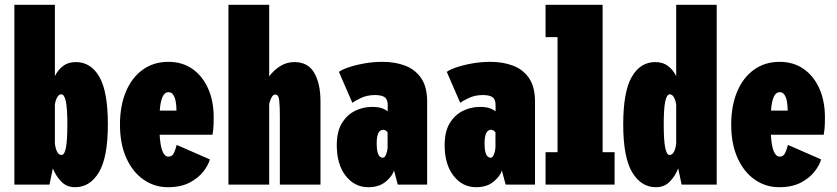

<svg xmlns="http://www.w3.org/2000/svg" viewBox="-20 -770 3490 801"><path d="M40 0V-750H209V-452.5Q221.5 -478 242.8 -494.5Q264 -511 296.5 -511Q359 -511 394.5 -449.5Q430 -388 430 -251Q430 -114 392.8 -51.5Q355.5 11 293.5 11Q258.5 11 236 -12Q213.5 -35 200.5 -67.5L186.5 0ZM236 -376.5Q226 -376.5 219 -364.8Q212 -353 209 -334V-170.5Q215.5 -123.5 236.5 -123.5Q249.5 -123.5 255.2 -154.5Q261 -185.5 261 -251Q261 -316.5 254.8 -346.5Q248.5 -376.5 236 -376.5Z M680.5 11Q624.5 11 579 -20.5Q533.5 -52 507 -110.8Q480.5 -169.5 480.5 -250Q480.5 -328.5 505.2 -387.5Q530 -446.5 575.5 -479.2Q621 -512 682.5 -512Q740 -512 782.2 -482.8Q824.5 -453.5 848 -401.2Q871.5 -349 871.5 -280.5Q871.5 -247.5 869.8 -231.2Q868 -215 866.5 -208H646Q651 -116.5 683 -116.5Q699.5 -116.5 707 -134.8Q714.5 -153 717 -165.5L855.5 -105Q849.5 -81.5 828.5 -54.5Q807.5 -27.5 771 -8.2Q734.5 11 680.5 11ZM682.5 -385.5Q652 -385.5 646.5 -308.5H716V-314Q716 -329 713.2 -345.5Q710.5 -362 703.2 -373.8Q696 -385.5 682.5 -385.5Z M933 0V-750H1103V-451.5Q1122 -477 1148.8 -494Q1175.5 -511 1208.5 -511Q1265 -511 1291 -466Q1317 -421 1317 -347V0H1147.5V-289Q1147.5 -324.5 1145 -350Q1142.5 -375.5 1128.5 -375.5Q1119 -375.5 1112.5 -362.8Q1106 -350 1103 -336V0Z M1516.5 11Q1459 11 1422 -36.8Q1385 -84.5 1385 -164.5Q1385 -221 1406.2 -256Q1427.5 -291 1461 -307.5Q1494.5 -324 1532 -324Q1561.5 -324 1577.8 -316.8Q1594 -309.5 1597.5 -305.5V-332Q1597.5 -355.5 1584.8 -364.5Q1572 -373.5 1544 -373.5Q1511.5 -373.5 1485 -360.8Q1458.5 -348 1450 -341L1394 -470Q1404 -478.5 1431.8 -488.2Q1459.5 -498 1497.8 -505Q1536 -512 1576.5 -512Q1628.5 -512 1670.5 -496Q1712.5 -480 1737.2 -443.8Q1762 -407.5 1762 -346.5V0H1639.5L1623.5 -59.5Q1618 -36.5 1590 -12.8Q1562 11 1516.5 11ZM1577 -112Q1584 -112 1588.2 -120.5Q1592.5 -129 1594.8 -139.2Q1597 -149.5 1597 -153.5V-218.5Q1595 -221 1590.2 -224.8Q1585.5 -228.5 1578.5 -228.5Q1551.5 -228.5 1551.5 -172Q1551.5 -112 1577 -112Z M1966.5 11Q1909 11 1872 -36.8Q1835 -84.5 1835 -164.5Q1835 -221 1856.2 -256Q1877.5 -291 1911 -307.5Q1944.5 -324 1982 -324Q2011.5 -324 2027.8 -316.8Q2044 -309.5 2047.5 -305.5V-332Q2047.5 -355.5 2034.8 -364.5Q2022 -373.5 1994 -373.5Q1961.5 -373.5 1935 -360.8Q1908.5 -348 1900 -341L1844 -470Q1854 -478.5 1881.8 -488.2Q1909.5 -498 1947.8 -505Q1986 -512 2026.5 -512Q2078.5 -512 2120.5 -496Q2162.5 -480 2187.2 -443.8Q2212 -407.5 2212 -346.5V0H2089.5L2073.5 -59.5Q2068 -36.5 2040 -12.8Q2012 11 1966.5 11ZM2027 -112Q2034 -112 2038.2 -120.5Q2042.5 -129 2044.8 -139.2Q2047 -149.5 2047 -153.5V-218.5Q2045 -221 2040.2 -224.8Q2035.5 -228.5 2028.5 -228.5Q2001.5 -228.5 2001.5 -172Q2001.5 -112 2027 -112Z M2256 0V-135H2306V-615H2256V-750H2494V-135H2544V0Z M2716.5 11Q2654.5 11 2617.2 -51.5Q2580 -114 2580 -251Q2580 -388 2615.8 -449.5Q2651.5 -511 2713.5 -511Q2746 -511 2767.2 -494.5Q2788.5 -478 2801 -452.5V-750H2970V0H2823.5L2809.5 -67.5Q2796.5 -35 2774 -12Q2751.5 11 2716.5 11ZM2749 -251Q2749 -185.5 2755 -154.5Q2761 -123.5 2773.5 -123.5Q2794.5 -123.5 2801 -170.5V-334Q2798 -353 2791 -364.8Q2784 -376.5 2774 -376.5Q2761.5 -376.5 2755.2 -346.5Q2749 -316.5 2749 -251Z M3230.5 11Q3174.5 11 3129 -20.5Q3083.5 -52 3057 -110.8Q3030.5 -169.5 3030.5 -250Q3030.5 -328.5 3055.2 -387.5Q3080 -446.5 3125.5 -479.2Q3171 -512 3232.5 -512Q3290 -512 3332.2 -482.8Q3374.5 -453.5 3398 -401.2Q3421.5 -349 3421.5 -280.5Q3421.5 -247.5 3419.8 -231.2Q3418 -215 3416.5 -208H3196Q3201 -116.5 3233 -116.5Q3249.5 -116.5 3257 -134.8Q3264.5 -153 3267 -165.5L3405.5 -105Q3399.5 -81.5 3378.5 -54.5Q3357.5 -27.5 3321 -8.2Q3284.5 11 3230.5 11ZM3232.5 -385.5Q3202 -385.5 3196.5 -308.5H3266V-314Q3266 -329 3263.2 -345.5Q3260.5 -362 3253.2 -373.8Q3246 -385.5 3232.5 -385.5Z"/></svg>

Font: Trispace Condensed ExtraBold
Style: Regular
Weight: 800
Width: 3
Designer: Tyler Finck
Foundry: Etcetera Type Company
Version: Version 1.210; ttfautohint (v1.8.3)